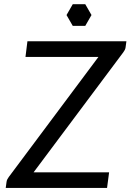

<svg xmlns="http://www.w3.org/2000/svg" viewBox="-20 -918 638 938"><path d="M597.5 -716.5 593.5 -686.5Q592.5 -679.5 589.5 -673.8Q586.5 -668 582 -662L144 -76H513L503 0H8L12 -29.5Q13 -36.5 15.8 -42Q18.5 -47.5 23 -53.5L461 -640H104.5L114 -716.5ZM427 -844.5 396.5 -897.5H335.5L305 -844.5L335.5 -791.5H396.5Z"/></svg>

Font: LatoHex
Style: Italic
Weight: 400
Italic angle: -7°
Designer: Lukasz Dziedzic
Foundry: tyPoland Lukasz Dziedzic
Version: Version 1.104; Western+Polish opensource